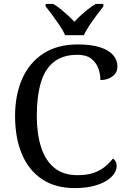

<svg xmlns="http://www.w3.org/2000/svg" viewBox="-20 -951 654 981"><path d="M361 10Q262 10 194 -36Q126 -82 91.5 -164.5Q57 -247 57 -358Q57 -466 93.5 -548.5Q130 -631 201.5 -677.5Q273 -724 378 -724Q446 -724 491 -709.5Q536 -695 558 -669.5Q580 -644 580 -612Q580 -580 555 -561Q530 -542 493 -542Q493 -573 482 -602.5Q471 -632 445.5 -651.5Q420 -671 376 -671Q301 -671 255 -634.5Q209 -598 188.5 -528Q168 -458 168 -358Q168 -269 189.5 -200.5Q211 -132 257 -94Q303 -56 376 -56Q425 -56 459 -68Q493 -80 516.5 -99.5Q540 -119 557 -141Q565 -136 570.5 -126.5Q576 -117 576 -102Q576 -83 563 -63.5Q550 -44 524 -27.5Q498 -11 457.5 -0.5Q417 10 361 10ZM313 -771Q303 -794 285 -820.5Q267 -847 248 -873Q229 -899 213 -918V-931H252Q271 -920 290 -904.5Q309 -889 327 -872.5Q345 -856 360 -840Q375 -856 393 -872.5Q411 -889 430.5 -904.5Q450 -920 469 -931H508V-918Q493 -899 473.5 -873Q454 -847 436.5 -820.5Q419 -794 408 -771Z"/></svg>

Font: Noto Serif Kannada
Style: Regular
Weight: 400
Designer: Universal Thirst, Indian Type Foundry and the Monotype Design Team
Foundry: Monotype Imaging Inc.
Version: Version 2.003